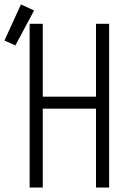

<svg xmlns="http://www.w3.org/2000/svg" viewBox="-74 -842 569 862"><path d="M59 0V-735H118V-408H357V-735H416V0H357V-354H118V0ZM-5 -638 -54 -660 20 -822 79 -795Z"/></svg>

Font: Iosevka QP Light
Style: Regular
Weight: 300
Designer: Belleve Invis
Foundry: Belleve Invis
Version: Version 20.0.0; ttfautohint (v1.8.4)